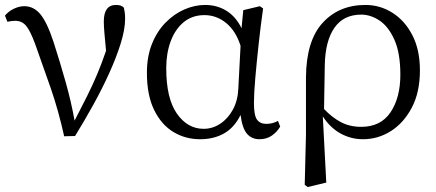

<svg xmlns="http://www.w3.org/2000/svg" viewBox="-20 -548 1761 775"><path d="M10 -460 0 -485Q15 -503 36.5 -513Q58 -523 78 -523Q116 -523 143 -490.5Q170 -458 196 -379Q223 -295 245.5 -215Q268 -135 281 -61Q309 -115 331.5 -160Q354 -205 372.5 -249Q391 -293 408 -343Q404 -387 401.5 -414.5Q399 -442 399 -461Q399 -528 448 -528Q461 -528 468 -525Q475 -522 480 -517Q482 -508 483.5 -498Q485 -488 485 -472Q485 -430 467.5 -373.5Q450 -317 421 -253Q392 -189 356 -124Q320 -59 283 1L239 2Q216 -102 185 -191.5Q154 -281 122 -370Q103 -422 86 -443Q69 -464 42 -464Q33 -464 25.5 -463Q18 -462 10 -460Z M942 -191 951 -363Q932 -423 893 -455Q854 -487 805 -487Q756 -487 721.5 -458.5Q687 -430 669 -381.5Q651 -333 651 -273Q651 -151 694 -89.5Q737 -28 802 -28Q838 -28 869 -48.5Q900 -69 920 -105.5Q940 -142 942 -191ZM1102 -60 1111 -37Q1098 -15 1077 -0.5Q1056 14 1027 14Q996 14 977 -8Q958 -30 951 -84Q926 -33 884.5 -9.5Q843 14 788 14Q728 14 679.5 -15.5Q631 -45 602 -104.5Q573 -164 573 -254Q573 -320 593.5 -371Q614 -422 648.5 -457Q683 -492 724.5 -510Q766 -528 808 -528Q856 -528 894 -504.5Q932 -481 955 -434L962 -507L1029 -523L1042 -514Q1032 -444 1024 -370Q1016 -296 1010.5 -233Q1005 -170 1005 -132Q1005 -82 1017.5 -65Q1030 -48 1055 -48Q1080 -48 1102 -60Z M1291 -286 1288 -108Q1320 -74 1356 -55Q1392 -36 1438 -36Q1517 -36 1556.5 -95Q1596 -154 1596 -246Q1596 -334 1572 -387.5Q1548 -441 1512 -465Q1476 -489 1438 -489Q1367 -489 1330 -436Q1293 -383 1291 -286ZM1215 -4V-235Q1216 -383 1282 -455.5Q1348 -528 1455 -528Q1514 -528 1564 -496.5Q1614 -465 1644.5 -406Q1675 -347 1675 -264Q1675 -176 1642.5 -114Q1610 -52 1558 -19Q1506 14 1445 14Q1397 14 1355 -9Q1313 -32 1283 -78L1297 189L1222 207L1210 198Z"/></svg>

Font: Shippori Mincho TTF
Style: Regular
Weight: 400
Version: Version 2.100